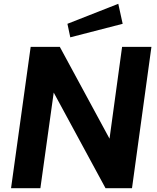

<svg xmlns="http://www.w3.org/2000/svg" viewBox="-20 -988 823 1008"><path d="M555 -260 294 -742H141L38 0H192L262 -502L534 0H673L775 -742H621ZM334 -863 349 -792 624 -863 601 -968Z"/></svg>

Font: Cheyenne Sans
Style: Bold Italic
Weight: 700
Italic angle: -8.13011°
Designer: The Public Sans project authors (U.S. Web Design System), Libre Franklin designed by Pablo Impallari and Rodrigo Fuenzal
Foundry: The Cheyenne Sans Project Authors
Version: Version 2.007